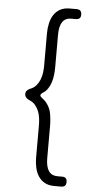

<svg xmlns="http://www.w3.org/2000/svg" viewBox="-61 -817 497 999"><g transform="rotate(5 187.0 -317.5)"><path d="M262 146Q232 146 211.5 134.5Q191 123 178.5 103.5Q166 84 160.5 59Q155 34 155 8V-162Q155 -180 152.5 -199.5Q150 -219 143 -236Q136 -253 124 -267Q112 -281 93 -288Q83 -292 76.5 -299.5Q70 -307 70 -318Q70 -329 76.5 -336Q83 -343 93 -347Q112 -354 124 -368Q136 -382 143 -399.5Q150 -417 152.5 -436Q155 -455 155 -473V-643Q155 -669 160.5 -694Q166 -719 178.5 -738.5Q191 -758 211.5 -769.5Q232 -781 262 -781H298Q324 -781 324 -755V-754Q324 -729 299 -729H274Q213 -729 213 -640V-471Q213 -453 211 -432.5Q209 -412 203 -392.5Q197 -373 186 -356.5Q175 -340 157 -330Q141 -318 157 -306L175 -291Q200 -264 206.5 -231.5Q213 -199 213 -164V5Q213 94 274 94H299Q324 94 324 119V120Q324 146 298 146Z"/></g></svg>

Font: Higure Gothic
Style: Regular
Weight: 400
Designer: Yoshimichi Ohira
Foundry: Positype
Version: Version 1.000